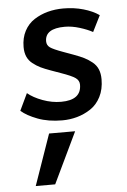

<svg xmlns="http://www.w3.org/2000/svg" viewBox="-57 -554 595 903"><g transform="rotate(-5 241.0 -102.5)"><path d="M74.7 308.1 158.7 67.4H281.7L166.5 308.1ZM323.7 -148.9Q323.7 -168.5 306.4 -180.9Q289.1 -193.4 237.3 -211.4L192.4 -227.5Q163.6 -237.8 145 -246.8Q126.5 -255.9 108.9 -269.8Q91.3 -283.7 83 -303Q74.7 -322.3 74.7 -348.1Q74.7 -391.1 92 -423.8Q109.4 -456.5 138.7 -475.3Q168 -494.1 202.6 -503.4Q237.3 -512.7 275.9 -512.7Q326.7 -512.7 370.8 -500Q415 -487.3 444.8 -466.3L406.7 -390.1Q381.8 -403.8 345.5 -415Q309.1 -426.3 275.9 -426.3Q182.6 -426.3 182.6 -365.7Q182.6 -347.2 197.5 -336.4Q212.4 -325.7 258.3 -309.1Q262.2 -307.6 305.2 -292Q335.9 -280.8 355 -271.2Q374 -261.7 392.1 -247.1Q410.2 -232.4 418.5 -212.4Q426.8 -192.4 426.8 -165Q426.8 -118.2 408.7 -82.8Q390.6 -47.4 360.6 -27.6Q330.6 -7.8 296.6 1.7Q262.7 11.2 226.6 11.2Q160.6 11.2 110.4 -7.8Q60.1 -26.9 33.2 -50.8L71.3 -130.9Q98.1 -108.4 141.6 -92.3Q185.1 -76.2 228.5 -76.2Q323.7 -76.2 323.7 -148.9Z"/></g></svg>

Font: Muli
Style: Semi-BoldItalic
Weight: 600
Italic angle: -7°
Designer: Vernon Adams
Foundry: newtypography
Version: Version 2.0; ttfautohint (v1.00rc1.2-2d82) -l 8 -r 50 -G 200